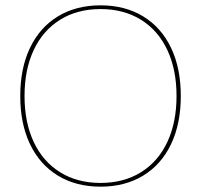

<svg xmlns="http://www.w3.org/2000/svg" viewBox="-20 -690 754 720"><path d="M658 -330Q658 -226 621.5 -149.5Q585 -73 517 -31.5Q449 10 357 10Q265 10 197 -31.5Q129 -73 92.5 -149.5Q56 -226 56 -330Q56 -434 92.5 -510.5Q129 -587 197 -628.5Q265 -670 357 -670Q449 -670 517 -628.5Q585 -587 621.5 -510.5Q658 -434 658 -330ZM72 -330Q72 -231 106.5 -157.5Q141 -84 205.5 -44Q270 -4 357 -4Q444 -4 508.5 -44Q573 -84 607.5 -157.5Q642 -231 642 -330Q642 -429 607.5 -502.5Q573 -576 508.5 -616Q444 -656 357 -656Q270 -656 205.5 -616Q141 -576 106.5 -502.5Q72 -429 72 -330Z"/></svg>

Font: Work Sans Hairline
Style: Regular
Weight: 400
Designer: Wei Huang
Foundry: Wei Huang
Version: Version 1.032